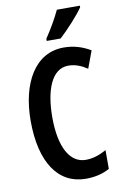

<svg xmlns="http://www.w3.org/2000/svg" viewBox="-102 -994 673 1060"><g transform="rotate(-10 234.5 -463.5)"><path d="M424 -928V-937H295C274 -892 246 -843 210 -789V-777H288C332 -817 398 -889 424 -928ZM303 -622C342 -622 376 -608 409 -586L445 -683C398 -711 349 -725 295 -725C133 -725 46 -566 46 -357C46 -124 137 10 292 10C343 10 388 -1 425 -22V-127C389 -107 351 -93 309 -93C220 -93 167 -189 167 -356C167 -505 209 -622 303 -622Z"/></g></svg>

Font: Noto Sans Myanmar UI ExtraCondensed SemiBold
Style: Regular
Weight: 600
Width: 2
Designer: Monotype Design Team
Foundry: Monotype Imaging Inc.
Version: Version 2.103